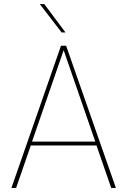

<svg xmlns="http://www.w3.org/2000/svg" viewBox="-20 -921 624 941"><path d="M279 -697H304L548 0H525L453 -208H131L59 0H36ZM447 -227 292 -675 137 -227ZM175 -901H197L301 -762H282Z"/></svg>

Font: Hanken Grotesk Thin
Style: Regular
Weight: 100
Designer: Alfredo Marco Pradil
Foundry: Hanken Design Co.
Version: Version 3.014